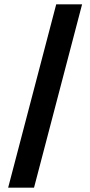

<svg xmlns="http://www.w3.org/2000/svg" viewBox="-20 -813 415 883"><path d="M17.5 50 238.5 -793H357.5L136.5 50Z"/></svg>

Font: Spline Sans SemiBold
Style: Regular
Weight: 600
Designer: Eben Sorkin, Mirko Velimirovic
Foundry: Sorkin Type
Version: Version 1.000; ttfautohint (v1.8.3)